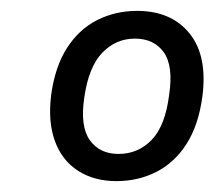

<svg xmlns="http://www.w3.org/2000/svg" viewBox="-20 -734 394 353"><path d="M194 -401Q153 -401 123.5 -420Q94 -439 81 -474.5Q68 -510 74 -559Q81 -611 103 -645.5Q125 -680 158.5 -697Q192 -714 232 -714Q295 -714 328.5 -672.5Q362 -631 352 -556Q345 -504 323 -469.5Q301 -435 267.5 -418Q234 -401 194 -401ZM198 -451Q234 -451 259 -477Q284 -503 291 -560Q299 -613 281 -638Q263 -663 228 -663Q193 -663 168 -637Q143 -611 135 -555Q127 -502 145 -476.5Q163 -451 198 -451Z"/></svg>

Font: Nunito Sans 10pt SemiCondensed Medium
Style: Italic
Weight: 500
Width: 4
Italic angle: -9°
Designer: Vernon Adams
Foundry: Vernon Adams
Version: Version 3.101;gftools[0.9.27]